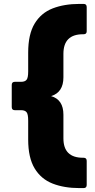

<svg xmlns="http://www.w3.org/2000/svg" viewBox="-20 -811 483 981"><path d="M386 150Q308 150 249 127Q190 104 157 49.5Q124 -5 124 -98V-195Q124 -228 115.5 -238Q107 -248 88 -248H56Q40 -248 40 -264V-377Q40 -393 56 -393H88Q107 -393 115.5 -403Q124 -413 124 -446V-542Q124 -636 157 -690.5Q190 -745 249 -768Q308 -791 386 -791H407Q423 -791 423 -775V-651Q423 -636 407 -636H404Q304 -636 304 -536V-416Q304 -339 241 -320Q304 -302 304 -225V-104Q304 -5 404 -5H407Q423 -5 423 11V134Q423 150 407 150Z"/></svg>

Font: LINE Seed Sans App ExtraBold
Style: Regular
Weight: 800
Designer: LINE VX Design & Dalton Maag Ltd & Sandoll Inc
Foundry: Dalton Maag Ltd
Version: Version 1.003